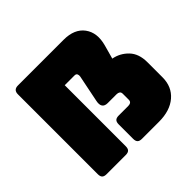

<svg xmlns="http://www.w3.org/2000/svg" viewBox="-172 -911 1102 1102"><g transform="rotate(-45 379.5 -360.0)"><path d="M296 -36Q296 -17 287.5 -8.5Q279 0 260 0H105Q86 0 77.5 -8.5Q69 -17 69 -36V-684Q69 -702 78 -711Q87 -720 105 -720H476Q564 -720 603.5 -666Q643 -612 620 -529L597 -446Q650 -436 687.5 -397Q725 -358 725 -289V-166Q725 -90 672.5 -45Q620 0 530 0H392Q373 0 364.5 -8.5Q356 -17 356 -36V-153Q356 -172 364.5 -180.5Q373 -189 392 -189H470Q482 -189 489.5 -194.5Q497 -200 497 -212V-261Q497 -273 489.5 -278.5Q482 -284 470 -284H398Q374 -284 364.5 -298Q355 -312 361 -340L394 -503Q396 -514 392 -522.5Q388 -531 375 -531H296Z"/></g></svg>

Font: Bungee
Style: Regular
Weight: 400
Designer: David Jonathan Ross
Foundry: David Jonathan Ross
Version: Version 1.000;PS 1.0;hotconv 1.0.72;makeotf.lib2.5.5900